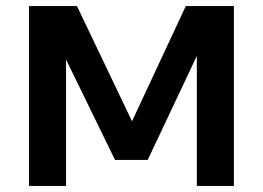

<svg xmlns="http://www.w3.org/2000/svg" viewBox="-20 -615 870 635"><path d="M76 0V-595H234.5L425 -196.5H408.5L594.5 -595H753.5V0H631V-483H656L468.5 -86H360.5L167 -482.5H198.5V0Z"/></svg>

Font: Encode Sans SC SemiBold
Style: Regular
Weight: 600
Version: Version 3.002